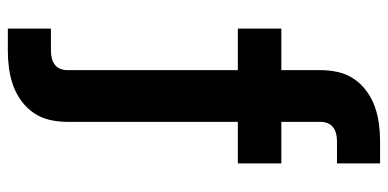

<svg xmlns="http://www.w3.org/2000/svg" viewBox="-270 -505 990 490"><g transform="rotate(90 225.0 -260.0)"><path d="M53 215V105H110Q119 105 128 103Q137 101 144.5 95.5Q152 90 155.5 81.5Q159 73 159 63V-372H53V-483H159V-583Q159 -606 164 -628Q169 -650 181.5 -668.5Q194 -687 212.5 -700.5Q231 -714 252 -721.5Q273 -729 295.5 -732Q318 -735 340 -735H397V-625H340Q331 -625 322 -623Q313 -621 305.5 -615.5Q298 -610 294.5 -601.5Q291 -593 291 -583V-483H397V-372H291V63Q291 86 286 108Q281 130 268.5 148.5Q256 167 237.5 180.5Q219 194 198 201.5Q177 209 154.5 212Q132 215 110 215Z"/></g></svg>

Font: Iosevka Etoile Extrabold
Style: Regular
Weight: 800
Designer: Belleve Invis
Foundry: Belleve Invis
Version: Version 22.1.2; ttfautohint (v1.8.4)